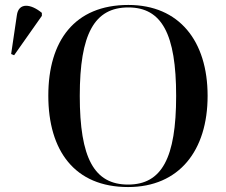

<svg xmlns="http://www.w3.org/2000/svg" viewBox="-20 -745 914 775"><path d="M497 10C703 10 818 -137 818 -358C818 -580 703 -725 498 -725C281 -725 175 -580 175 -359C175 -137 281 10 497 10ZM37 -522 149 -681V-693C106 -729 55 -737 48 -683L25 -527ZM497 0C360 0 302 -107 302 -358C302 -608 361 -715 498 -715C633 -715 691 -608 691 -358C691 -107 633 0 497 0Z"/></svg>

Font: Noto Serif Display Medium
Style: Regular
Weight: 500
Designer: Monotype Design Team
Foundry: Monotype Imaging Inc.
Version: Version 2.009